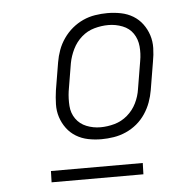

<svg xmlns="http://www.w3.org/2000/svg" viewBox="-42 -736 584 577"><g transform="rotate(-5 250.0 -447.0)"><path d="M252 -317Q231 -317 211.5 -321Q192 -325 175.5 -335Q159 -345 147.5 -360.5Q136 -376 130 -394.5Q124 -413 124.5 -433.5Q125 -454 128 -475L142 -559Q145 -577 151.5 -595Q158 -613 169.5 -629.5Q181 -646 196 -658.5Q211 -671 228.5 -679Q246 -687 265 -690Q284 -693 302 -693Q323 -693 343 -689Q363 -685 379.5 -675Q396 -665 407.5 -649.5Q419 -634 425 -615.5Q431 -597 430.5 -576.5Q430 -556 426 -535L412 -451Q409 -433 402.5 -415Q396 -397 385 -380.5Q374 -364 359 -351.5Q344 -339 326 -331Q308 -323 289 -320Q270 -317 252 -317ZM252 -353Q273 -353 294.5 -359Q316 -365 333.5 -380Q351 -395 361 -415.5Q371 -436 374 -457L388 -541Q392 -563 390 -585Q388 -607 376.5 -624Q365 -641 344.5 -649Q324 -657 302 -657Q281 -657 259.5 -651Q238 -645 221 -630Q204 -615 194 -594.5Q184 -574 180 -553L166 -469Q163 -447 164.5 -425Q166 -403 178 -386Q190 -369 210 -361Q230 -353 252 -353ZM91 -201 92 -235H369L368 -201Z"/></g></svg>

Font: Iosevka Extralight
Style: Italic
Weight: 200
Italic angle: -9°
Monospace: yes
Designer: Belleve Invis
Foundry: Belleve Invis
Version: Version 32.5.0; ttfautohint (v1.8.4)